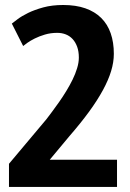

<svg xmlns="http://www.w3.org/2000/svg" viewBox="-20 -741 515 761"><path d="M207 -610.8Q180.7 -610.8 158 -604Q135.3 -597.2 117.7 -588.4Q100.1 -579.6 88.1 -571Q76.2 -562.5 71.8 -558.6L26.9 -647.5Q33.7 -652.8 49.8 -665Q65.9 -677.2 91.3 -689.7Q116.7 -702.1 151.6 -711.7Q186.5 -721.2 230.5 -721.2Q280.8 -721.2 318.4 -708Q356 -694.8 381.1 -669.9Q406.2 -645 418.7 -609.1Q431.2 -573.2 431.2 -527.8Q431.2 -494.6 420.4 -459.2Q409.7 -423.8 387.9 -383.8Q366.2 -343.8 333.3 -298.6Q300.3 -253.4 255.4 -201.7L177.2 -107.9H443.8V0H15.6V-91.8L164.1 -268.6Q173.3 -280.8 186.5 -298.3Q199.7 -315.9 214.1 -336.4Q228.5 -356.9 242.4 -379.6Q256.3 -402.3 267.6 -425.3Q278.8 -448.2 285.6 -470.5Q292.5 -492.7 292.5 -512.7Q292.5 -537.1 285.9 -555.4Q279.3 -573.7 267.8 -586.2Q256.3 -598.6 240.7 -604.7Q225.1 -610.8 207 -610.8Z"/></svg>

Font: Ufes Sans
Style: Bold
Weight: 700
Designer: Ricardo Esteves & Filipe Motta
Foundry: ProDesignUfes - Ricardo Esteves, Filipe Motta (This is a derivative work, based on Roboto family, by Christian Robertson
Version: Version 2.0